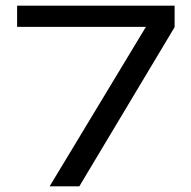

<svg xmlns="http://www.w3.org/2000/svg" viewBox="-20 -659 677 679"><path d="M155.5 0 496 -564H40.5V-639H597.5V-563L260.5 0Z"/></svg>

Font: Anek Latin Expanded
Style: Regular
Weight: 400
Width: 7
Designer: Yesha Goshar
Foundry: Ek Type
Version: Version 1.003